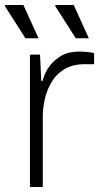

<svg xmlns="http://www.w3.org/2000/svg" viewBox="-36 -743 417 763"><path d="M83 0V-526H123L128 -422H134Q137 -441 152.5 -468Q168 -495 199.5 -516.5Q231 -538 280 -538Q295 -538 311 -536.5Q327 -535 338 -532V-488H303Q252 -488 219 -467.5Q186 -447 167.5 -414.5Q149 -382 141.5 -346.5Q134 -311 134 -281V0ZM265 -591 184 -718V-723H257L317 -591ZM65 -591 -16 -718V-723H57L117 -591Z"/></svg>

Font: Archivo Expanded Thin
Style: Regular
Weight: 250
Width: 7
Designer: Hector Gatti
Foundry: Omnibus-Type
Version: Version 2.001